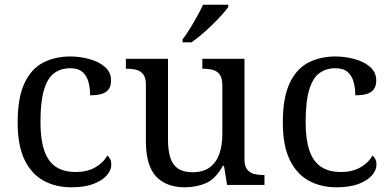

<svg xmlns="http://www.w3.org/2000/svg" viewBox="-20 -786 1659 816"><path d="M283 10Q217 10 165.5 -18Q114 -46 84.5 -106.5Q55 -167 55 -265Q55 -372 84.5 -433.5Q114 -495 164.5 -520.5Q215 -546 278 -546Q320 -546 360 -535Q400 -524 426 -501.5Q452 -479 452 -444Q452 -421 442 -407Q432 -393 412.5 -387Q393 -381 363 -381Q363 -413 355.5 -439Q348 -465 330 -480.5Q312 -496 278 -496Q240 -496 211.5 -476Q183 -456 167.5 -406Q152 -356 152 -266Q152 -195 167.5 -148Q183 -101 216 -78Q249 -55 303 -55Q350 -55 384.5 -74.5Q419 -94 436 -125Q444 -119 448.5 -109.5Q453 -100 453 -86Q453 -63 434 -41Q415 -19 377.5 -4.5Q340 10 283 10Z M765 10Q686 10 643 -36.5Q600 -83 600 -186V-426Q600 -456 588.5 -470.5Q577 -485 558.5 -489.5Q540 -494 518 -494H515V-536H694V-191Q694 -148 703.5 -117Q713 -86 736 -70Q759 -54 799 -54Q843 -54 871 -74.5Q899 -95 912 -131.5Q925 -168 925 -216V-422Q925 -454 914 -469Q903 -484 884.5 -489Q866 -494 843 -494H840V-536H1019V-109Q1019 -80 1030.5 -65.5Q1042 -51 1060.5 -46.5Q1079 -42 1101 -42H1104V0H945L932 -81H927Q896 -25 855 -7.5Q814 10 765 10ZM756 -619Q771 -638 787 -664Q803 -690 818 -717Q833 -744 843 -766H950V-756Q941 -743 923 -723Q905 -703 882.5 -681Q860 -659 837 -639.5Q814 -620 794 -606H756Z M1410 10Q1344 10 1292.5 -18Q1241 -46 1211.5 -106.5Q1182 -167 1182 -265Q1182 -372 1211.5 -433.5Q1241 -495 1291.5 -520.5Q1342 -546 1405 -546Q1447 -546 1487 -535Q1527 -524 1553 -501.5Q1579 -479 1579 -444Q1579 -421 1569 -407Q1559 -393 1539.5 -387Q1520 -381 1490 -381Q1490 -413 1482.5 -439Q1475 -465 1457 -480.5Q1439 -496 1405 -496Q1367 -496 1338.5 -476Q1310 -456 1294.5 -406Q1279 -356 1279 -266Q1279 -195 1294.5 -148Q1310 -101 1343 -78Q1376 -55 1430 -55Q1477 -55 1511.5 -74.5Q1546 -94 1563 -125Q1571 -119 1575.5 -109.5Q1580 -100 1580 -86Q1580 -63 1561 -41Q1542 -19 1504.5 -4.5Q1467 10 1410 10Z"/></svg>

Font: Noto Serif Telugu
Style: Regular
Weight: 400
Designer: Jelle Bosma - Monotype Design Team
Foundry: Monotype Imaging Inc.
Version: Version 2.003